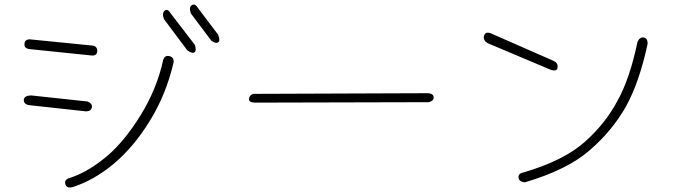

<svg xmlns="http://www.w3.org/2000/svg" viewBox="-20 -796 3040 855"><path d="M951 -642Q962 -615 952 -608Q941 -600 921 -615L830 -736Q820 -764 834 -773Q849 -782 861 -761ZM848 -596Q856 -569 846 -563Q836 -556 814 -572L710 -711Q700 -738 714 -749Q727 -759 741 -735ZM392 -593Q414 -590 413 -568Q411 -546 387 -549L115 -577Q87 -579 89 -600Q89 -619 111 -621ZM292 -4Q337 -19 378 -44Q419 -69 458 -102Q534 -167 605 -281Q640 -337 666 -399.5Q692 -462 707 -530Q714 -551 735 -546Q756 -540 753 -518Q720 -376 648 -259Q577 -143 487 -67Q398 7 304 37Q276 44 271 24Q265 3 292 -4ZM370 -344Q392 -335 389 -318Q386 -301 364 -300L117 -327Q86 -329 86 -350Q86 -370 119 -371Z M1889 -381Q1913 -377 1911 -360Q1910 -346 1889 -341L1114 -339Q1087 -340 1089 -356Q1090 -372 1108 -378Z M2445 -525Q2465 -516 2463 -496Q2461 -476 2433 -485L2151 -604Q2129 -618 2136 -638Q2142 -657 2167 -647ZM2314 -29Q2493 -82 2585 -165Q2676 -246 2729 -346Q2784 -443 2819 -610Q2829 -632 2847 -629Q2864 -626 2864 -601Q2827 -429 2767 -321Q2737 -268 2697 -219.5Q2657 -171 2606 -127Q2507 -40 2317 16Q2290 13 2289 -6Q2288 -25 2314 -29Z"/></svg>

Font: Yomogi
Style: Regular
Weight: 400
Designer: satsuyako
Foundry: satsuyako
Version: Version 3.100